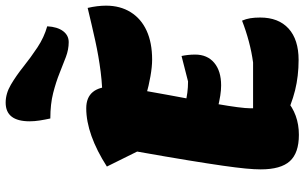

<svg xmlns="http://www.w3.org/2000/svg" viewBox="-219 -832 1077 679"><g transform="rotate(-90 319.5 -492.5)"><path d="M182 26Q118 26 89 -6Q60 -38 60 -109Q60 -131 63 -162.5Q66 -194 73 -243Q80 -292 92 -365.5Q104 -439 123 -546L70 -653Q126 -689 178 -707.5Q230 -726 276 -726Q353 -726 353 -632Q353 -617 349 -587.5Q345 -558 338 -519Q331 -480 323 -435.5Q315 -391 306.5 -346.5Q298 -302 291 -262Q284 -222 280 -191.5Q276 -161 276 -144Q276 -98 283 -70Q290 -42 306 -19Q255 26 182 26ZM447 25Q390 25 339.5 12.5Q289 0 229 -29V-136H438Q475 -141 512.5 -151Q550 -161 586 -175Q592 -161 594.5 -146Q597 -131 597 -111Q597 -46 558 -10.5Q519 25 447 25ZM357 -249Q340 -249 321 -252Q302 -255 272 -262L292 -376Q312 -371 331 -368.5Q350 -366 371 -366L461 -389Q463 -380 464.5 -367.5Q466 -355 466 -341Q466 -298 437 -273.5Q408 -249 357 -249ZM448 -493Q423 -493 389 -499Q355 -505 323.5 -514Q292 -523 272 -533L284 -668Q350 -668 405 -675Q460 -682 514.5 -694Q569 -706 631 -721Q635 -704 637 -687.5Q639 -671 639 -656Q639 -606 616 -569Q593 -532 550.5 -512.5Q508 -493 448 -493ZM510 -788Q484 -788 457.5 -798Q431 -808 400 -820.5Q369 -833 330 -843Q291 -853 240 -853Q236 -871 233 -890Q230 -909 230 -926Q230 -1011 296 -1011Q328 -1011 359.5 -992.5Q391 -974 423.5 -948Q456 -922 491.5 -898.5Q527 -875 566 -864Q564 -828 549 -808Q534 -788 510 -788Z"/></g></svg>

Font: Lemonada
Style: Regular
Weight: 400
Designer: Mohamed Gaber (Arabic), Eduardo Tunni (Latin)
Foundry: Kief Type Foundry
Version: Version 4.005